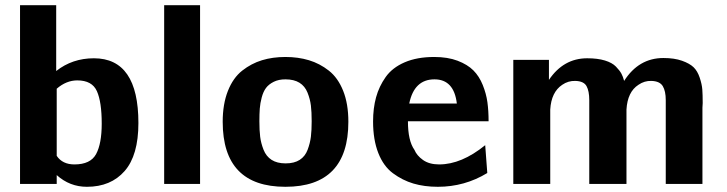

<svg xmlns="http://www.w3.org/2000/svg" viewBox="-20 -707 2796 738"><path d="M57 0V-687H196V-434Q258 -483 341 -483Q512 -483 512 -234Q512 -110 459 -49.5Q406 11 314 11Q248 11 198 -34V0ZM198 -108Q220 -75 266 -75Q328 -75 349.5 -115Q371 -155 371 -232Q371 -315 352.5 -356.5Q334 -398 277 -398Q235 -398 198 -366V-335V-168Z M611 0V-687H749V0Z M836 -239Q836 -307 856 -357.5Q876 -408 911 -435.5Q946 -463 987 -475.5Q1028 -488 1077 -488Q1126 -488 1167.5 -475.5Q1209 -463 1244 -435.5Q1279 -408 1299 -358Q1319 -308 1319 -239Q1319 11 1077 11Q836 11 836 -239ZM977 -241Q977 -206 980 -181.5Q983 -157 993 -131.5Q1003 -106 1024 -92.5Q1045 -79 1078 -79Q1111 -79 1132 -92.5Q1153 -106 1162.5 -131.5Q1172 -157 1175 -181.5Q1178 -206 1178 -241Q1178 -277 1175 -301.5Q1172 -326 1162 -351Q1152 -376 1131 -389Q1110 -402 1077 -402Q1051 -402 1032 -392.5Q1013 -383 1002.5 -369Q992 -355 986 -332.5Q980 -310 978.5 -289.5Q977 -269 977 -241Z M1414 -240Q1414 -291 1425.5 -333Q1437 -375 1462.5 -411Q1488 -447 1535.5 -467.5Q1583 -488 1649 -488Q1701 -488 1739 -473.5Q1777 -459 1799.5 -436.5Q1822 -414 1835.5 -380.5Q1849 -347 1853.5 -314Q1858 -281 1858 -241H1548Q1548 -166 1573 -131Q1582 -109 1606 -92Q1630 -75 1668 -75Q1754 -75 1845 -149L1853 -42Q1766 11 1663 11Q1611 11 1569 -1.5Q1527 -14 1490.5 -41Q1454 -68 1434 -119Q1414 -170 1414 -240ZM1553 -309H1736Q1725 -402 1650 -402Q1572 -402 1553 -309Z M1953 0V-477H2090V-400Q2146 -483 2237 -483Q2277 -483 2305 -474.5Q2333 -466 2347.5 -451Q2362 -436 2368.5 -424Q2375 -412 2379 -396Q2435 -484 2530 -484Q2572 -484 2601.5 -473.5Q2631 -463 2646 -448.5Q2661 -434 2669.5 -408.5Q2678 -383 2679.5 -363Q2681 -343 2681 -311Q2681 -308 2680.5 -302Q2680 -296 2680 -293V0H2539V-322Q2539 -357 2527.5 -376Q2516 -395 2484 -396Q2457 -397 2434 -381Q2392 -354 2388 -286V0H2245V-322Q2245 -357 2234.5 -376Q2224 -395 2192 -396Q2164 -397 2141 -381Q2099 -353 2095 -286V-285V0Z"/></svg>

Font: Coval
Style: Heavy
Weight: 900
Foundry: Context Ltd
Version: Version 001.000